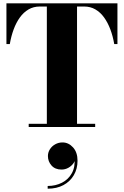

<svg xmlns="http://www.w3.org/2000/svg" viewBox="-20 -770 750 1164"><path d="M154 0V-19.5H264V-730.5H221.5Q183.5 -730.5 153.2 -713Q123 -695.5 100.5 -664.2Q78 -633 62.8 -591.8Q47.5 -550.5 39.5 -503H19V-750H692V-503H672.5Q664.5 -550.5 649 -591.8Q633.5 -633 611 -664.2Q588.5 -695.5 558.2 -713Q528 -730.5 490 -730.5H447V-19.5H557V0ZM269 374V357.5Q317 357.5 356 337.5Q395 317.5 416 279.2Q437 241 431.5 185.5H436.5Q437 203.5 425 220.2Q413 237 394 247.5Q375 258 353 258Q314 258 292.2 233.2Q270.5 208.5 270.5 176Q270.5 154 282.5 135Q294.5 116 314.8 104.8Q335 93.5 359 93.5Q395.5 93.5 422.8 123.5Q450 153.5 450 204.5Q450 253.5 427.5 292Q405 330.5 364.5 352.2Q324 374 269 374Z"/></svg>

Font: Bodoni Moda 11pt ExtraBold
Style: Regular
Weight: 800
Designer: Owen Earl
Foundry: indestructible type
Version: Version 2.004